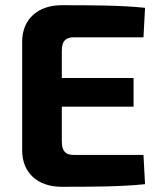

<svg xmlns="http://www.w3.org/2000/svg" viewBox="-20 -713 617 736"><path d="M530 -119H264C231 -119 217 -134 217 -171V-304H492V-414H217V-519C217 -555 231 -570 264 -570H530L536 -683C443 -693 323 -693 216 -693C125 -693 65 -639 65 -554V-136C65 -51 124 3 216 3C323 3 443 3 536 -7Z"/></svg>

Font: SnT
Style: Bold
Weight: 700
Designer: Natanael Gama
Version: Version 1.001;PS 001.001;hotconv 1.0.70;makeotf.lib2.5.58329